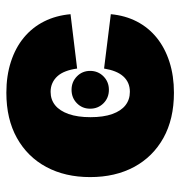

<svg xmlns="http://www.w3.org/2000/svg" viewBox="0 -588 599 640"><g transform="rotate(90 300.0 -268.5)"><path d="M279.8 -207Q253.4 -207 235.1 -224.9Q216.8 -242.7 216.8 -269Q216.8 -295.4 235.1 -313.5Q253.4 -331.5 279.8 -331.5Q306.6 -331.5 324.7 -313.5Q342.8 -295.4 342.8 -269Q342.8 -242.7 324.7 -224.9Q306.6 -207 279.8 -207ZM289.6 10.3Q232.9 10.3 186.3 -4.9Q139.6 -20 105.7 -48.1Q71.8 -76.2 52 -115.5Q32.2 -154.8 27.8 -203.6L209 -225.6Q211.9 -204.1 218.3 -187.5Q224.6 -170.9 234.6 -159.9Q244.6 -148.9 257.6 -143.1Q270.5 -137.2 286.6 -137.2Q312.5 -137.2 331.3 -152.3Q350.1 -167.5 360.6 -197.3Q371.1 -227.1 371.1 -270Q371.1 -313.5 360.6 -342.8Q350.1 -372.1 331.3 -386.7Q312.5 -401.4 286.6 -401.4Q270.5 -401.4 257.6 -395.8Q244.6 -390.1 234.9 -379.2Q225.1 -368.2 218.8 -352.3Q212.4 -336.4 209 -315.4L27.8 -337.9Q32.2 -385.7 52.2 -424.6Q72.3 -463.4 106.4 -491Q140.6 -518.6 187 -533.4Q233.4 -548.3 289.6 -548.3Q377.4 -548.3 440.4 -513.2Q503.4 -478 537.1 -415.3Q570.8 -352.5 570.8 -269Q570.8 -185.5 537.1 -122.8Q503.4 -60.1 440.4 -24.9Q377.4 10.3 289.6 10.3Z"/></g></svg>

Font: Inter 17pt Black
Style: Regular
Weight: 900
Version: Version 4.001;git-66647c0bb